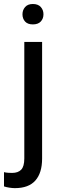

<svg xmlns="http://www.w3.org/2000/svg" viewBox="-52 -741 311 974"><path d="M161.6 -528.3V63Q161.6 136.2 127.4 174.8Q93.3 213.4 23.4 213.4Q10.7 213.4 -4.9 210.9Q-20.5 208.5 -31.7 204.6V132.3Q-22 134.8 -10.5 135.5Q1 136.2 9.3 136.2Q39.6 136.2 55.4 119.9Q71.3 103.5 71.3 63V-528.3ZM62 -668.5Q62 -689.9 75.4 -705.3Q88.9 -720.7 114.7 -720.7Q141.1 -720.7 154.8 -705.6Q168.5 -690.4 168.5 -668.5Q168.5 -646.5 154.8 -631.8Q141.1 -617.2 114.7 -617.2Q88.4 -617.2 75.2 -631.8Q62 -646.5 62 -668.5Z"/></svg>

Font: RobotoDraft
Style: Regular
Weight: 400
Designer: Google
Foundry: Google
Version: Version 2.000988-w1; 2014